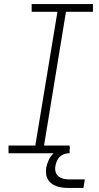

<svg xmlns="http://www.w3.org/2000/svg" viewBox="-20 -755 490 946"><path d="M22 0V-38H154L263 -697H136V-735H438V-697H305L197 -38H323V0ZM316 171Q301 171 286 169Q271 167 257.5 162Q244 157 233 148.5Q222 140 215 127.5Q208 115 207 100Q206 85 208 70Q212 50 221.5 30.5Q231 11 247.5 -3Q264 -17 284.5 -23Q305 -29 325 -29L320 0Q308 0 295.5 4.5Q283 9 274 18Q265 27 260 39Q255 51 253 63Q250 78 254 92Q258 106 269 114.5Q280 123 294 126Q308 129 323 129H398L391 171Z"/></svg>

Font: Iosevka Etoile XLtObl
Style: Regular
Weight: 200
Italic angle: -9°
Designer: Belleve Invis
Foundry: Belleve Invis
Version: Version 15.5.2; ttfautohint (v1.8.4)